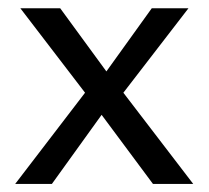

<svg xmlns="http://www.w3.org/2000/svg" viewBox="-20 -455 516 475"><path d="M358.4 0 231.4 -170.9 108.4 0H17.6L190.4 -225.6L30.3 -434.6H128.9L243.2 -278.3L355.5 -434.6H446.3L285.2 -225.6L458 0Z"/></svg>

Font: Padauk GrcRegTest
Style: Regular
Weight: 500
Designer: Debbi Hosken
Foundry: SIL
Version: Version 2.0